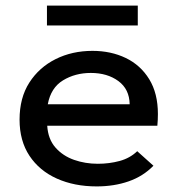

<svg xmlns="http://www.w3.org/2000/svg" viewBox="-20 -656 640 687"><path d="M326 11Q246 11 183.5 -17Q121 -45 85.5 -98.5Q50 -152 50 -228Q50 -306 85 -360.5Q120 -415 179 -444.5Q238 -474 311 -474Q377 -474 430 -448.5Q483 -423 514 -372.5Q545 -322 545 -248Q545 -227 543 -206H149Q152 -158 178.5 -128Q205 -98 245 -84Q285 -70 330 -70Q371 -70 408 -80Q445 -90 471 -115L529 -63Q492 -25 440 -7Q388 11 326 11ZM151 -283H444Q443 -337 403.5 -366Q364 -395 305 -395Q249 -395 205.5 -368.5Q162 -342 151 -283ZM148 -565V-636H473V-565Z"/></svg>

Font: Inconsolata Expanded SemiBold
Style: Regular
Weight: 600
Width: 7
Monospace: yes
Designer: Raph Levien, Cyreal, Brenton Simpson
Foundry: Raph Levien, Cyreal, Google
Version: Version 3.001; ttfautohint (v1.8.2.53-6de2)